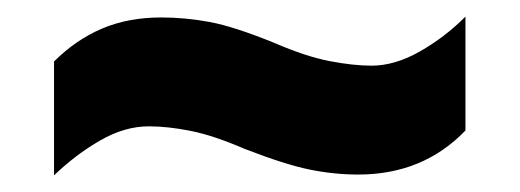

<svg xmlns="http://www.w3.org/2000/svg" viewBox="-20 -468 626 231"><path d="M274 -289Q237 -305 209.5 -310.5Q182 -316 159 -316Q130 -316 100.5 -299Q71 -282 45 -257V-394Q71 -420 102.5 -433.5Q134 -447 174 -447Q203 -447 232.5 -441.5Q262 -436 311 -416Q348 -400 376.5 -394.5Q405 -389 427 -389Q455 -389 485 -406Q515 -423 540 -448V-311Q489 -258 411 -258Q382 -258 352.5 -264Q323 -270 274 -289Z"/></svg>

Font: Noto Kufi Arabic Black
Style: Regular
Weight: 900
Designer: Monotype Design Team, David Williams, Khaled Hosny
Foundry: Google LLC
Version: Version 2.109; ttfautohint (v1.8.4.7-5d5b)